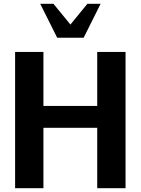

<svg xmlns="http://www.w3.org/2000/svg" viewBox="-20 -997 745 1017"><path d="M645 0V-722H495V-436H210V-722H60V0H210V-320H495V0ZM283 -797H423L513 -977H443L353 -867L263 -977H193Z"/></svg>

Font: Perun
Style: Bold
Weight: 700
Foundry: Copyright (c) Stefan Peev, Context Ltd, 2016
Version: Version 1.089